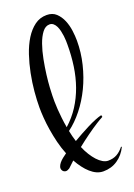

<svg xmlns="http://www.w3.org/2000/svg" viewBox="-136 -734 559 803"><g transform="rotate(-20 143.5 -332.0)"><path d="M253.4 -199.7Q246.1 -195.8 238.5 -191.4Q231 -187 224.1 -182.6Q201.7 -168.5 176.3 -150.1Q150.9 -131.8 126 -111.8Q134.3 -91.8 144.8 -75Q155.3 -58.1 166.7 -45.7Q178.2 -33.2 190.4 -26.1Q202.6 -19 213.9 -19Q236.8 -19 253.4 -28.3Q270 -37.6 284.2 -55.7L287.1 -53.7Q271.5 -21.5 243.9 -2.7Q216.3 16.1 180.2 16.1Q165 16.1 150.9 9.8Q136.7 3.4 123.8 -8.1Q110.8 -19.5 98.9 -35.4Q86.9 -51.3 76.7 -69.8Q63.5 -58.1 51.8 -46.4Q48.3 -43 45.9 -42.5Q36.6 -36.6 28.8 -39.1Q21 -41.5 17.6 -48.3Q13.7 -55.7 16.1 -63.7Q18.6 -71.8 24.9 -79.6Q31.2 -87.4 40.3 -94.7Q49.3 -102.1 58.6 -108.4Q47.4 -136.2 40 -166Q32.7 -195.8 28.1 -224.4Q23.4 -252.9 21.5 -279.1Q19.5 -305.2 19.5 -325.7Q19.5 -357.9 22.9 -396.5Q26.4 -435.1 34.2 -474.4Q42 -513.7 54.4 -550.8Q66.9 -587.9 84.7 -616.5Q102.5 -645 126 -662.4Q149.4 -679.7 179.7 -679.7Q205.6 -679.7 221.7 -664.6Q237.8 -649.4 247.1 -627.2Q256.3 -605 259.5 -580.1Q262.7 -555.2 262.7 -535.6Q262.7 -482.9 250.2 -431.9Q237.8 -380.9 216.1 -335.7Q194.3 -290.5 165 -253.7Q135.7 -216.8 102.1 -191.9Q104.5 -179.2 107.7 -167Q110.8 -154.8 114.7 -142.6Q131.3 -152.3 149.9 -162.6Q168.5 -172.9 186.8 -182.1Q205.1 -191.4 221.9 -198.2Q238.8 -205.1 251.5 -208ZM87.4 -355Q86.9 -344.2 87.2 -328.6Q87.4 -313 88.6 -294.2Q89.8 -275.4 92.3 -253.9Q94.7 -232.4 98.6 -210Q131.3 -239.3 154.3 -274.9Q177.2 -310.5 191.9 -351.8Q206.5 -393.1 213.1 -438.7Q219.7 -484.4 219.7 -533.7Q219.7 -540 219.5 -550.3Q219.2 -560.5 217.8 -572.3Q216.3 -584 213.6 -595.7Q210.9 -607.4 206.3 -616.9Q201.7 -626.5 194.6 -632.6Q187.5 -638.7 177.7 -638.7Q159.2 -638.7 145.3 -620.4Q131.3 -602.1 121.3 -573.7Q111.3 -545.4 104.7 -511.2Q98.1 -477.1 94.2 -445.6Q90.3 -414.1 88.9 -389.2Q87.4 -364.3 87.4 -355Z"/></g></svg>

Font: Montez
Style: Regular
Weight: 400
Designer: Astigmatic (AOETI)
Foundry: Astigmatic (AOETI)
Version: Version 1.000